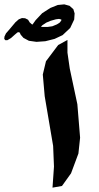

<svg xmlns="http://www.w3.org/2000/svg" viewBox="-133 -903 458 890"><path d="M136.7 -694.3 80.1 -619.1 65.4 -557.6 74.2 -457 113.3 -226.6 117.2 -130.9 110.4 -33.2 154.3 -41 196.3 -99.6 230.5 -191.4 238.3 -264.6 225.6 -419.9 190.4 -585 179.7 -659.2V-717.8ZM56.6 -779.3 63.5 -786.1 81.1 -797.9 101.6 -806.6 126 -813.5 140.6 -815.4 151.4 -812.5V-808.6L144.5 -798.8L130.9 -790L109.4 -781.2L88.9 -778.3H63.5ZM17.6 -789.1 13.7 -791 4.9 -798.8 -2.9 -811.5 -16.6 -818.4 -31.2 -819.3 -45.9 -813.5 -61.5 -799.8 -86.9 -769.5 -105.5 -748 -112.3 -733.4 -113.3 -722.7 -108.4 -716.8H-98.6L-82 -726.6L-64.5 -742.2L-51.8 -752.9L-44.9 -753.9L-41 -751L-37.1 -742.2L-24.4 -727.5L1 -713.9L36.1 -709L77.1 -711.9L120.1 -722.7L157.2 -740.2L192.4 -773.4L210.9 -812.5L212.9 -840.8L207 -860.4L189.5 -876L165 -882.8L134.8 -879.9L100.6 -866.2L62.5 -841.8L32.2 -809.6Z"/></svg>

Font: MaokenAssortedSans-TC
Style: Regular
Weight: 500
Version: Version 0.83